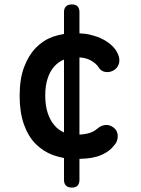

<svg xmlns="http://www.w3.org/2000/svg" viewBox="-20 -710 640 870"><path d="M270 -655Q270 -672 279 -681Q288 -690 305.5 -690Q323 -690 331.5 -681Q340 -672 340 -655V-559Q368 -558 391 -552Q424 -544 448 -531Q472 -518 488.5 -502Q505 -486 513 -468Q525 -443 519 -422Q513 -401 493 -390Q475 -381 457 -384Q439 -387 429 -402Q416 -423 390 -437Q369 -448 340 -450V-100Q359 -101 377 -105Q403 -111 421 -127Q436 -141 456.5 -143.5Q477 -146 496 -131Q504 -125 508.5 -115.5Q513 -106 513.5 -95.5Q514 -85 510.5 -73.5Q507 -62 497 -51Q481 -31 461 -19Q441 -7 419 -0.5Q397 6 373 8Q357 9 340 10V105Q340 122 331.5 131Q323 140 305.5 140Q288 140 279 131Q270 122 270 105V6Q244 1 221 -7Q175 -24 141 -58.5Q107 -93 88 -147.5Q69 -202 69 -276Q69 -352 89 -405.5Q109 -459 142.5 -493.5Q176 -528 221 -544Q245 -552 270 -556ZM270 -440Q245 -430 226 -409Q207 -388 196 -355Q185 -322 185 -277Q185 -232 196 -198.5Q207 -165 226 -143Q244 -121 270 -110Z"/></svg>

Font: Maple Mono NL SemiBold
Style: Regular
Weight: 600
Monospace: yes
Designer: subframe7536
Version: Version 7.000